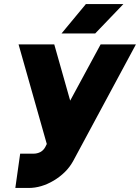

<svg xmlns="http://www.w3.org/2000/svg" viewBox="-20 -720 694 952"><path d="M285 -554H452L592 -700H406ZM72 -500 212 -6 204 10Q195 26 180 34Q164 42 146 42H80L56 212H122Q185 212 247 175Q277 157 301.5 133Q326 109 343 78L654 -500H479L328 -221L249 -500Z"/></svg>

Font: Unageo
Style: Black-Italic
Weight: 900
Designer: Richard Sepsi
Foundry: Richard Sepsi
Version: Version 2.000